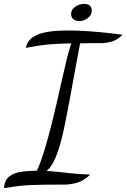

<svg xmlns="http://www.w3.org/2000/svg" viewBox="-45 -875 648 983"><path d="M-25 88Q-21 47 2.5 28.5Q26 10 63.5 4.5Q101 -1 144 -1Q162 -40 179 -94.5Q196 -149 212 -211Q228 -273 243 -338Q258 -403 271.5 -463.5Q285 -524 297 -573Q309 -622 320 -653Q268 -652 229.5 -649.5Q191 -647 157.5 -642Q124 -637 87 -630Q96 -676 147 -697.5Q198 -719 302 -719Q354 -719 409.5 -715Q465 -711 511 -706Q557 -701 583 -697Q552 -668 523.5 -661Q495 -654 473 -654Q441 -654 415 -654Q389 -654 365 -653Q359 -624 350.5 -576.5Q342 -529 331.5 -472.5Q321 -416 310.5 -358Q300 -300 289.5 -249Q279 -198 270 -163Q256 -107 237.5 -64Q219 -21 194 0Q247 4 302.5 10.5Q358 17 417 19Q381 53 346.5 61.5Q312 70 289 70Q232 70 189.5 70.5Q147 71 112.5 72.5Q78 74 45.5 78Q13 82 -25 88ZM362 -767Q343 -767 331 -776.5Q319 -786 319 -804Q319 -827 341 -841Q363 -855 386 -855Q406 -855 415.5 -845.5Q425 -836 425 -820Q425 -799 405 -783Q385 -767 362 -767Z"/></svg>

Font: Dancing Script SemiBold
Style: Regular
Weight: 600
Designer: Pablo Impallari
Foundry: Pablo Impallari
Version: Version 2.001